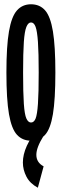

<svg xmlns="http://www.w3.org/2000/svg" viewBox="-20 -647 290 898"><path d="M125 11Q85 11 59.5 -16.5Q34 -44 22 -113Q10 -182 10 -308Q10 -431 22 -500.5Q34 -570 59.5 -598.5Q85 -627 125 -627Q166 -627 191 -598.5Q216 -570 227.5 -500.5Q239 -431 239 -308Q239 -182 227.5 -113Q216 -44 191 -16.5Q166 11 125 11ZM125 -74Q139 -74 146.5 -92.5Q154 -111 157.5 -161.5Q161 -212 161 -308Q161 -400 157.5 -450.5Q154 -501 146.5 -521.5Q139 -542 125 -542Q112 -542 103.5 -521.5Q95 -501 91.5 -450.5Q88 -400 88 -308Q88 -212 91.5 -161.5Q95 -111 103.5 -92.5Q112 -74 125 -74ZM184 131 157 231Q120 211 103.5 179Q87 147 87 113Q87 76 105.5 35Q124 -6 158 -41L183 -10Q150 43 150 77Q150 113 184 131Z"/></svg>

Font: Inconsolata UltraCondensed ExtraBold
Style: Regular
Weight: 800
Width: 1
Monospace: yes
Designer: Raph Levien, Cyreal, Brenton Simpson
Foundry: Raph Levien, Cyreal, Google
Version: Version 3.001; ttfautohint (v1.8.2.53-6de2)